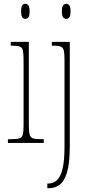

<svg xmlns="http://www.w3.org/2000/svg" viewBox="-20 -758 470 1018"><path d="M114 -658Q104 -658 98 -666Q92 -674 92 -698Q92 -721 98 -729.5Q104 -738 114 -738Q124 -738 130.5 -729.5Q137 -721 137 -698Q137 -674 130.5 -666Q124 -658 114 -658ZM22 0V-20H38Q69 -20 83 -24.5Q97 -29 101 -45Q105 -61 105 -96V-437Q105 -473 101.5 -489.5Q98 -506 85 -511Q72 -516 43 -516H37V-536H133V-96Q133 -61 137 -45Q141 -29 155 -24.5Q169 -20 199 -20H212V0ZM331 -658Q322 -658 315 -666Q308 -674 308 -698Q308 -721 315 -729.5Q322 -738 331 -738Q341 -738 347.5 -729.5Q354 -721 354 -698Q354 -674 347.5 -666Q341 -658 331 -658ZM231 240V215H236Q263 215 282 197.5Q301 180 311.5 137.5Q322 95 322 20V-440Q322 -473 318.5 -489Q315 -505 303 -510.5Q291 -516 266 -516H255V-536H350V18Q350 109 335 157Q320 205 295 222.5Q270 240 240 240Z"/></svg>

Font: Noto Serif Tamil ExtraCondensed Thin
Style: Italic
Weight: 100
Width: 2
Italic angle: -12°
Designer: Indian Type Foundry, Tom Grace, and the Monotype Design Team
Foundry: Monotype Imaging Inc.
Version: Version 2.003; ttfautohint (v1.8.4.7-5d5b)